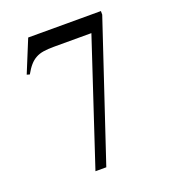

<svg xmlns="http://www.w3.org/2000/svg" viewBox="-101 -574 580 659"><g transform="rotate(-20 188.5 -244.0)"><path d="M175.8 11.2H136.2L285.2 -439H147.9Q126 -439 110.1 -436.5Q94.2 -434.1 81.8 -427.2Q69.3 -420.4 59.1 -408.7Q48.8 -397 38.1 -377.9L27.8 -380.9L76.2 -499H341.8V-485.8Z"/></g></svg>

Font: Scheherazade Urdu
Style: Regular
Weight: 400
Designer: SIL International
Foundry: SIL International
Version: Version 1.005 (build 117/117)